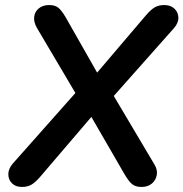

<svg xmlns="http://www.w3.org/2000/svg" viewBox="-20 -733 727 761"><path d="M67 8Q42 8 27.5 -6.5Q13 -21 13 -42.5Q13 -64 31 -85L298 -386V-332L126 -623Q113 -646 115.5 -666.5Q118 -687 134 -700Q150 -713 175 -713Q198 -713 211 -702.5Q224 -692 240 -665L377 -424H347L559 -673Q578 -695 593.5 -704Q609 -713 631 -713Q656 -713 671 -699Q686 -685 687 -664Q688 -643 670 -622L410 -329V-388L591 -83Q605 -61 601.5 -40Q598 -19 582 -5.5Q566 8 541 8Q518 8 504.5 -2.5Q491 -13 475 -40L328 -294H363L139 -32Q120 -10 104.5 -1Q89 8 67 8Z"/></svg>

Font: Nunito Variable Extra Light
Style: Italic
Weight: 200
Italic angle: -9°
Designer: Vernon Adams
Foundry: Vernon Adams
Version: Version 3.602